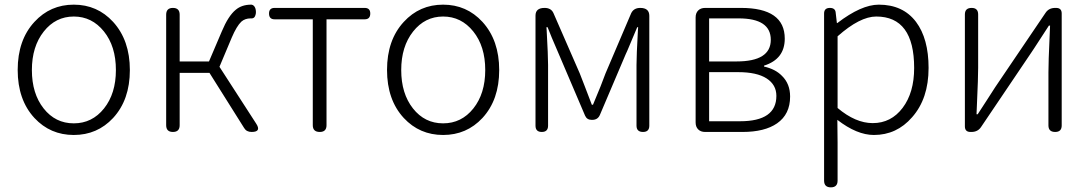

<svg xmlns="http://www.w3.org/2000/svg" viewBox="-20 -567 4682 825"><path d="M297 13Q196 13 128 -60Q56 -138 56 -266.5Q56 -395 128 -473Q196 -547 297 -547Q398 -547 466 -473Q538 -394 538 -266Q538 -138 466 -60Q398 13 297 13ZM297 -37Q376 -37 427 -101Q478 -165 478 -266Q478 -368 426.5 -432Q375 -496 297 -496Q219 -496 168 -431.5Q117 -367 117 -266Q117 -165 167.5 -101Q218 -37 297 -37Z M723 0Q694 0 694 -29V-504Q694 -533 723 -533Q752 -533 752 -504V-303H878L933 -432Q961 -499 993 -525Q1019 -547 1059 -547Q1060 -547 1061 -547Q1072 -545 1077 -532Q1081 -520 1079 -507Q1075 -487 1060 -488Q1059 -488 1057 -488Q1033 -488 1017 -474Q997 -455 976 -406L923 -280L1080 -37Q1105 0 1061 0Q1039 0 1029 -17L880 -254H816H752V-29Q752 0 723 0Z M1354 0Q1324 0 1324 -29V-484H1160Q1136 -484 1136 -509Q1136 -533 1160 -533H1353H1547Q1571 -533 1571 -509Q1571 -484 1547 -484H1383V-29Q1383 0 1354 0Z M1884 13Q1783 13 1715 -60Q1643 -138 1643 -266.5Q1643 -395 1715 -473Q1783 -547 1884 -547Q1985 -547 2053 -473Q2125 -394 2125 -266Q2125 -138 2053 -60Q1985 13 1884 13ZM1884 -37Q1963 -37 2014 -101Q2065 -165 2065 -266Q2065 -368 2013.5 -432Q1962 -496 1884 -496Q1806 -496 1755 -431.5Q1704 -367 1704 -266Q1704 -165 1754.5 -101Q1805 -37 1884 -37Z M2308 0Q2281 0 2281 -27V-500Q2281 -533 2320 -533Q2348 -533 2358 -511L2471 -252Q2478 -234 2492 -198Q2513 -144 2523 -117H2528Q2566 -207 2582 -252L2692 -510Q2703 -533 2731 -533Q2770 -533 2770 -499V-266V-27Q2770 0 2743 0Q2715 0 2715 -27V-288Q2715 -327 2721 -436Q2722 -445 2722 -450H2718Q2704 -416 2675 -348Q2671 -339 2669 -335L2558 -74Q2549 -52 2525 -52H2522Q2502 -52 2494 -70L2381 -335Q2380 -337 2378 -342Q2347 -413 2333 -450H2328Q2328 -445 2329 -436Q2335 -327 2335 -288V-27Q2335 0 2308 0Z M3010 0Q2991 0 2980 -11Q2969 -22 2969 -41V-492Q2969 -511 2980 -522Q2991 -533 3010 -533H3164Q3352 -533 3352 -401Q3352 -313 3263 -285V-281Q3312 -270 3340 -241Q3375 -207 3375 -152Q3375 -76 3319 -37Q3266 0 3170 0H3069ZM3027 -46H3093H3160Q3316 -46 3316 -155Q3316 -203 3274 -230Q3232 -257 3152 -257H3027ZM3027 -303H3145Q3292 -303 3292 -396Q3292 -488 3154 -488H3090H3027Z M3550 238Q3521 238 3521 209V-147V-509Q3521 -533 3546 -533Q3570 -533 3571 -511L3576 -468H3578Q3681 -547 3756 -547Q3860 -547 3916 -473Q3970 -401 3970 -275Q3970 -143 3899 -63Q3833 13 3735 13Q3662 13 3578 -52L3579 46V209Q3579 238 3550 238ZM3730 -38Q3809 -38 3858.5 -103.5Q3908 -169 3908 -275Q3908 -496 3745 -496Q3675 -496 3579 -411V-257V-103Q3656 -38 3730 -38Z M4150 0Q4126 0 4126 -24V-505Q4126 -533 4155 -533Q4183 -533 4183 -505V-276Q4183 -232 4178 -124Q4177 -92 4176 -76H4181Q4192 -93 4219 -134.5Q4246 -176 4256 -192L4472 -511Q4486 -533 4514 -533H4518Q4542 -533 4542 -509V-266V-28Q4542 0 4514 0Q4485 0 4485 -28V-256Q4485 -302 4490 -409Q4491 -441 4492 -457H4487Q4470 -430 4424 -360Q4416 -347 4412 -342L4196 -22Q4182 0 4154 0Z"/></svg>

Font: GenSenRounded TW L
Style: Regular
Weight: 300
Version: Version 1.501;PS 1;hotconv 16.6.51;makeotf.lib2.5.65220